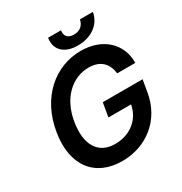

<svg xmlns="http://www.w3.org/2000/svg" viewBox="-208 -1069 1171 1233"><g transform="rotate(-30 377.5 -452.5)"><path d="M595.2 -495H729.4C731.5 -637.8 623.9 -737.2 463.4 -737.2C273.1 -737.2 106.9 -597.3 68.9 -362.9C30.5 -132.8 142.8 9.9 343.4 9.9C523.8 9.9 671.9 -105.8 702.4 -293.3L717.3 -380.7H422.2L404.5 -277.7H572.4C553.6 -174 467.7 -108.3 358.3 -108.3C236.5 -108.3 174 -199.6 201.3 -364.3C228.3 -528.1 335.6 -619 453.1 -619C540.8 -619 585.2 -571.7 595.2 -495ZM324.9 -914.8C311.1 -831.7 365.8 -775.6 467.3 -775.6C569.6 -775.6 643.1 -831.7 657 -914.8H560.7C554.7 -880 530.2 -849.1 479.8 -849.1C429 -849.1 414.8 -880.7 420.8 -914.8Z"/></g></svg>

Font: Margiela Sans Semi Bold
Style: Italic
Weight: 600
Italic angle: -9.39999°
Designer: Stefan Endress, Andreas Faust
Version: Version 1.100;FEAKit 1.0